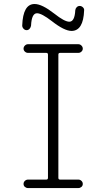

<svg xmlns="http://www.w3.org/2000/svg" viewBox="-20 -955 540 975"><path d="M92.8 -825.2Q96.7 -935.5 156.2 -934.6Q193.4 -934.6 255.9 -885.7Q307.6 -844.7 332 -844.7Q359.4 -844.7 362.3 -903.3Q363.3 -912.1 369.6 -918.5Q376 -924.8 384.8 -924.8Q393.6 -924.8 400.9 -918Q408.2 -911.1 407.2 -902.3Q403.3 -798.8 343.8 -797.9Q306.6 -797.9 243.2 -847.7Q191.4 -887.7 168 -887.7Q140.6 -887.7 137.7 -825.2Q136.7 -816.4 130.4 -809.1Q124 -801.8 115.2 -801.8Q106.4 -801.8 99.6 -809.1Q92.8 -816.4 92.8 -825.2ZM285.2 -686.5Q276.4 -686.5 276.4 -677.7V-51.8Q276.4 -43 285.2 -43H377.9Q386.7 -43 393.6 -36.6Q400.4 -30.3 400.4 -21Q400.4 -11.7 393.6 -5.9Q386.7 0 377.9 0H122.1Q113.3 0 106.4 -5.9Q99.6 -11.7 99.6 -21Q99.6 -30.3 106.4 -36.6Q113.3 -43 122.1 -43H214.8Q223.6 -43 223.6 -51.8V-677.7Q223.6 -686.5 214.8 -686.5H122.1Q113.3 -686.5 106.4 -692.9Q99.6 -699.2 99.6 -708Q99.6 -716.8 106.4 -723.6Q113.3 -730.5 122.1 -730.5H377.9Q386.7 -730.5 393.6 -723.6Q400.4 -716.8 400.4 -708Q400.4 -699.2 393.6 -692.9Q386.7 -686.5 377.9 -686.5Z"/></svg>

Font: Rounded Mgen+ 1mn light
Style: Regular
Weight: 200
Designer: [Source Han Sans]
Ryoko NISHIZUKA  (kana & ideographs); Paul D. Hunt (Latin, Greek & Cyrillic); Wenlong ZHANG  (bopomofo
Version: Version 1.059.20150602